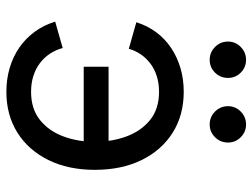

<svg xmlns="http://www.w3.org/2000/svg" viewBox="-116 -675 803 611"><g transform="rotate(90 285.5 -369.5)"><path d="M272 11.7Q231.9 11.7 196.3 1.2Q160.6 -9.3 131.3 -29.5Q102.1 -49.8 81.1 -78.4Q60.1 -106.9 48.8 -143.6L132.8 -167.5Q138.7 -145.5 150.9 -127Q163.1 -108.4 180.9 -95Q198.7 -81.5 221.7 -74.2Q244.6 -66.9 272 -66.9Q326.7 -66.9 361.8 -95.2Q397 -123.5 414.1 -169.7Q431.2 -215.8 431.2 -269.5Q431.2 -324.2 414.1 -370.6Q397 -417 361.8 -445.6Q326.7 -474.1 272 -474.1Q245.1 -474.1 222.7 -467Q200.2 -460 182.9 -447Q165.5 -434.1 153.3 -416.5Q141.1 -398.9 135.3 -377.9L50.8 -401.9Q62 -437.5 83 -465.6Q104 -493.7 133.1 -512.9Q162.1 -532.2 197.3 -542.5Q232.4 -552.7 272 -552.7Q346.2 -552.7 402.1 -517.6Q458 -482.4 489.3 -418.7Q520.5 -355 520.5 -269.5Q520.5 -185.5 489.3 -122.1Q458 -58.6 402.1 -23.4Q346.2 11.7 272 11.7ZM444.8 -234.4H192.4V-313.5H444.8ZM376 -635.3Q352.1 -635.3 335 -652.3Q317.9 -669.4 317.9 -693.4Q317.9 -717.3 335 -734.1Q352.1 -751 376 -751Q399.9 -751 416.7 -734.1Q433.6 -717.3 433.6 -693.4Q433.6 -669.4 416.7 -652.3Q399.9 -635.3 376 -635.3ZM170.4 -635.3Q146.5 -635.3 129.4 -652.3Q112.3 -669.4 112.3 -693.4Q112.3 -717.3 129.4 -734.1Q146.5 -751 170.4 -751Q194.3 -751 211.2 -734.1Q228 -717.3 228 -693.4Q228 -669.4 211.2 -652.3Q194.3 -635.3 170.4 -635.3Z"/></g></svg>

Font: Inter Variable
Style: Regular
Weight: 400
Designer: Rasmus Andersson
Foundry: rsms
Version: Version 4.001;git-9221beed3